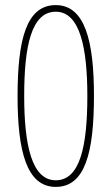

<svg xmlns="http://www.w3.org/2000/svg" viewBox="-20 -722 439 754"><path d="M349 -346C349 -560 314 -702 199 -702C84 -702 49 -568 49 -344C49 -130 84 12 199 12C314 12 349 -122 349 -346ZM75 -345C75 -540 103 -676 199 -676C294 -676 323 -534 323 -345C323 -150 295 -14 199 -14C104 -14 75 -155 75 -345Z"/></svg>

Font: Noto Sans Kannada ExtraCondensed Thin
Style: Regular
Weight: 100
Width: 2
Designer: Jelle Bosma - Monotype Design Team
Foundry: Monotype Imaging Inc.
Version: Version 2.005